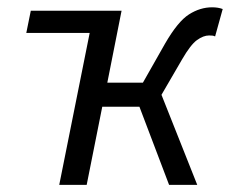

<svg xmlns="http://www.w3.org/2000/svg" viewBox="-20 -516 642 536"><path d="M289.7 -486.1 237.2 -424H53.4L66 -486.1ZM145.4 0 242.8 -486.1H319.4L279.6 -285.3H379L440.7 -394.1Q476.5 -456.1 507.6 -475.8Q538.7 -495.6 572.2 -495.6Q589 -495.6 601.7 -490.8L580.5 -414.3Q576.5 -416.3 572.8 -416.6Q569 -417 563.6 -417Q547.8 -417 529.9 -404.1Q512.1 -391.3 488.3 -350.2L430.8 -251.3L530.6 0H452L369.2 -218.1H265.5L222 0Z"/></svg>

Font: Source Sans 3
Style: Italic
Weight: 200
Italic angle: -11°
Designer: Paul D. Hunt
Foundry: Adobe
Version: Version 3.046;hotconv 1.0.118;makeotfexe 2.5.65603